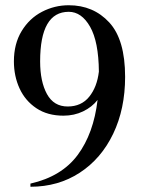

<svg xmlns="http://www.w3.org/2000/svg" viewBox="-20 -704 545 732"><path d="M457 -411Q457 -289 411.5 -194Q366 -99 284 -45.5Q202 8 96 8V-4Q215 -31 276 -113Q337 -195 352 -323Q331 -296 297 -279.5Q263 -263 222 -263Q161 -263 118.5 -291.5Q76 -320 54.5 -367Q33 -414 33 -470Q33 -537 62.5 -585.5Q92 -634 140 -659Q188 -684 242 -684Q336 -684 396.5 -618.5Q457 -553 457 -411ZM357 -431Q356 -545 323.5 -602Q291 -659 242 -659Q133 -659 133 -470Q133 -393 159 -345.5Q185 -298 238 -298Q290 -298 320 -335Q350 -372 357 -431Z"/></svg>

Font: Ibarra Real Nova
Style: Regular
Weight: 400
Designer: Jose Maria Ribagorda & Octavio Pardo
Foundry: Jose Maria Ribagorda
Version: Version 1.014